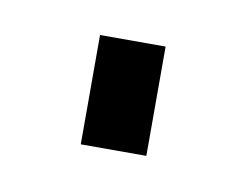

<svg xmlns="http://www.w3.org/2000/svg" viewBox="-31 -436 221 173"><g transform="rotate(10 80.0 -350.0)"><path d="M110 -400V-300H50V-400Z"/></g></svg>

Font: Pathway Extreme 8pt Thin
Style: Regular
Weight: 100
Version: Version 1.001;gftools[0.9.26]